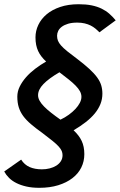

<svg xmlns="http://www.w3.org/2000/svg" viewBox="-36 -709 567 908"><path d="M448.2 -266.1Q448.2 -240.2 439 -217Q429.7 -193.8 412.4 -172.6Q395 -151.4 369.6 -131.6Q344.2 -111.8 312 -92.8Q337.9 -68.8 350.3 -42.5Q362.8 -16.1 362.8 20Q362.8 54.2 348.4 83.3Q334 112.3 306.4 133.5Q278.8 154.8 239.3 167Q199.7 179.2 149.9 179.2Q115.7 179.2 88.9 173.1Q62 167 41.5 156.7Q21 146.5 6.8 132.3Q-7.3 118.2 -16.1 102.1L64 45.9Q79.6 70.3 104.2 81.1Q128.9 91.8 162.1 91.8Q181.2 91.8 198.7 87.4Q216.3 83 230 74.5Q243.7 65.9 251.7 53.5Q259.8 41 259.8 24.9Q259.8 14.6 255.9 5.1Q252 -4.4 241.5 -16.1Q231 -27.8 211.9 -43.2Q192.9 -58.6 163.1 -81.1Q132.3 -103 110.1 -122.1Q87.9 -141.1 73.7 -160.4Q59.6 -179.7 52.7 -201.7Q45.9 -223.6 45.9 -252Q45.9 -276.4 57.1 -299.3Q68.4 -322.3 86.9 -343.5Q105.5 -364.7 130.1 -383.5Q154.8 -402.3 182.1 -418Q169.4 -429.7 160.2 -441.7Q150.9 -453.6 144.5 -467.3Q138.2 -481 135 -496.8Q131.8 -512.7 131.8 -532.2Q131.8 -563 145.3 -591.3Q158.7 -619.6 184.6 -641.4Q210.4 -663.1 248.5 -676Q286.6 -689 335.9 -689Q371.1 -689 397.5 -683.6Q423.8 -678.2 444.3 -668.2Q464.8 -658.2 480.7 -644.3Q496.6 -630.4 511.2 -612.8L434.1 -556.2Q425.3 -565.4 415.3 -573.7Q405.3 -582 392.6 -588.4Q379.9 -594.7 364.3 -598.4Q348.6 -602.1 329.1 -602.1Q304.2 -602.1 286.1 -596.7Q268.1 -591.3 256.3 -582.5Q244.6 -573.7 239.3 -562.7Q233.9 -551.8 233.9 -540Q233.9 -527.3 238 -516.6Q242.2 -505.9 252.7 -493.9Q263.2 -481.9 281.5 -467Q299.8 -452.1 328.1 -431.2Q362.8 -404.8 386 -383.5Q409.2 -362.3 423.1 -343.3Q437 -324.2 442.6 -305.7Q448.2 -287.1 448.2 -266.1ZM250 -143.1Q271.5 -153.3 289.6 -166.5Q307.6 -179.7 320.8 -193.8Q334 -208 341.6 -222.7Q349.1 -237.3 349.1 -251Q349.1 -264.6 342 -277.6Q335 -290.5 321.5 -304.2Q308.1 -317.9 288.8 -333.3Q269.5 -348.6 245.1 -367.2Q194.8 -337.9 169.4 -311.5Q144 -285.2 144 -258.8Q144 -245.6 151.4 -232.4Q158.7 -219.2 172.4 -205.3Q186 -191.4 205.6 -176Q225.1 -160.6 250 -143.1Z"/></svg>

Font: Clear Sans Medium
Style: Italic
Weight: 500
Italic angle: -12°
Foundry: Intel Corporation
Version: Version 1.00